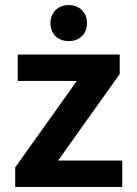

<svg xmlns="http://www.w3.org/2000/svg" viewBox="-20 -737 542 757"><path d="M40 -77 283 -418H50V-522H452V-445L209 -104H462V0H40ZM179 -646Q179 -677 199 -697Q219 -717 251 -717Q283 -717 303 -697Q323 -677 323 -646Q323 -614 303 -594.5Q283 -575 251 -575Q219 -575 199 -594.5Q179 -614 179 -646Z"/></svg>

Font: Radio Canada SemiBold
Style: Regular
Weight: 600
Designer: Charles Daoud, Etienne Aubert Bonn, Alexandre Saumier Demers, Jacques Le Bailly
Foundry: Radio-Canada
Version: Version 2.104; ttfautohint (v1.8.4.7-5d5b);gftools[0.9.28.de